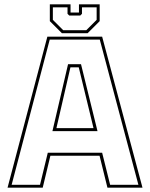

<svg xmlns="http://www.w3.org/2000/svg" viewBox="-20 -870 696 890"><path d="M15 0 199.5 -700H453.5L640.5 0H478L441.5 -148H213.5L178 0ZM34 -13.5H165.5L201.5 -162H453.5L490.5 -13.5H621.5L442.5 -686.5H210.5ZM223 -262 295.5 -572.5H355.5L432 -262ZM241.5 -276H413.5L345 -558H306.5ZM267 -716 211 -772V-850H307V-812H346V-850H442V-772L386 -716ZM273 -730H380L428 -778V-836H360V-806L352 -798H301L293 -806V-836H225V-778Z"/></svg>

Font: Tourney Thin
Style: Regular
Weight: 100
Designer: Tyler Finck
Foundry: Etcetera Type Co
Version: Version 1.015